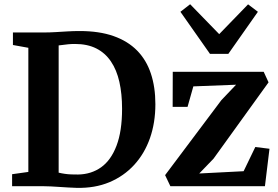

<svg xmlns="http://www.w3.org/2000/svg" viewBox="-20 -900 1344 928"><path d="M350.5 8Q331.5 7.5 310 6.2Q288.5 5 267 3.5Q245.5 2 225.8 1Q206 0 189.5 0H38.5V-58L117 -69V-669L42.5 -682.5V-743H188Q220 -743 248.5 -744.8Q277 -746.5 305.5 -748.2Q334 -750 365 -750Q459.5 -750 528.5 -725.8Q597.5 -701.5 642.5 -655.8Q687.5 -610 709.2 -544.5Q731 -479 731 -396.5Q731 -307 704.8 -232.2Q678.5 -157.5 628.5 -103Q578.5 -48.5 508.5 -19.2Q438.5 10 350.5 8ZM357.5 -56.5Q421 -57.5 468.8 -91.5Q516.5 -125.5 543.2 -195.8Q570 -266 570 -374Q570 -446.5 557 -504.2Q544 -562 516.2 -603Q488.5 -644 445.5 -665.8Q402.5 -687.5 342.5 -687.5Q324 -687.5 309.2 -686Q294.5 -684.5 283 -682.8Q271.5 -681 263.5 -680.5V-65.5Q278 -62 293.5 -59.8Q309 -57.5 324.8 -57Q340.5 -56.5 357.5 -56.5ZM1121 -490.5 914.5 -482.5 886.5 -383.5H814.5L815 -553H1254.5L1278 -502L1012 -133L943 -61.5L1157.5 -72.5L1214 -189.5L1282.5 -181L1260.5 0H803.5L778 -53.5L1050 -416ZM995 -639.5 852 -843 899 -879.5 1039.5 -735 1179 -879 1226.5 -843 1083.5 -639.5Z"/></svg>

Font: Merriweather 24pt
Style: Bold
Weight: 700
Designer: Eben Sorkin
Foundry: Eben Sorkin
Version: Version 2.100